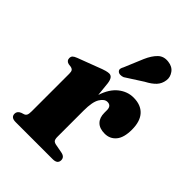

<svg xmlns="http://www.w3.org/2000/svg" viewBox="-214 -835 936 936"><g transform="rotate(45 254.0 -367.5)"><path d="M251 -451.5 258.5 -378.5Q277 -435.5 312.2 -463.5Q347.5 -491.5 389.5 -491.5Q440 -491.5 467.2 -462Q494.5 -432.5 494.5 -375Q494.5 -320 472.2 -293.5Q450 -267 414 -267Q378 -267 359.5 -285.8Q341 -304.5 341 -338V-358Q340 -386.5 314.5 -386.5Q294 -386.5 278 -360.2Q262 -334 262 -274.5V-93.5Q262 -77.5 267.2 -70.2Q272.5 -63 289.5 -60.5L329.5 -53Q356 -48 356 -26Q356 0 322.5 0H67.5Q34.5 0 34.5 -25.5Q34.5 -43 54.5 -51.5L70 -56.5Q78 -59.5 81.8 -67.2Q85.5 -75 85.5 -93V-351.5Q85.5 -366 81.5 -372Q77.5 -378 68.5 -380.5L50 -383Q31.5 -388 31.5 -405.5Q31.5 -416 37.2 -422Q43 -428 58.5 -434L157.5 -471.5Q187.5 -483.5 201 -487Q214.5 -490.5 222.5 -490.5Q246 -490.5 251 -451.5ZM291.5 -659Q308 -697 329.8 -718Q351.5 -739 385.5 -734.5Q416 -731 431.2 -709.5Q446.5 -688 443 -664.5Q439.5 -638 422.5 -619.5Q405.5 -601 373 -584L285 -527.5Q275.5 -523.5 265.5 -523.8Q255.5 -524 249.5 -529.5Q242.5 -536.5 244 -544.5Q245.5 -552.5 250.5 -561Z"/></g></svg>

Font: Fraunces 9pt
Style: Bold
Weight: 700
Version: Version 1.000;[b76b70a41]